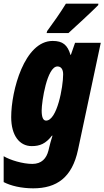

<svg xmlns="http://www.w3.org/2000/svg" viewBox="-48 -786 569 1046"><path d="M209 -617 206 -606H325C352 -630 457 -727 487 -758L488 -766H311C279 -714 245 -666 209 -617ZM133 240C261 240 345 181 377 30L501 -553H361L338 -487H336C320 -541 294 -563 239 -563C85 -563 13 -292 13 -148C13 -48 58 10 125 10C169 10 201 -3 235 -47H238C230 -22 224 0 220 17L216 34C205 77 179 107 128 107C76 107 7 86 -28 65V206C10 226 68 240 133 240ZM203 -129C187 -129 179 -147 179 -184C179 -232 208 -424 265 -424C285 -424 296 -408 296 -381C296 -312 263 -129 203 -129Z"/></svg>

Font: Noto Sans ExtraCondensed Black
Style: Italic
Weight: 900
Width: 2
Italic angle: -12°
Designer: Monotype Design Team
Foundry: Monotype Imaging Inc.
Version: Version 2.013